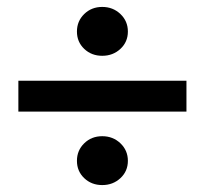

<svg xmlns="http://www.w3.org/2000/svg" viewBox="-20 -600 590 554"><path d="M275 -66Q244 -66 223 -86Q202 -106 202 -136Q202 -166 223 -186.5Q244 -207 275 -207Q306 -207 327.5 -186.5Q349 -166 349 -136Q349 -106 327.5 -86Q306 -66 275 -66ZM275 -439Q244 -439 223 -459Q202 -479 202 -509Q202 -539 223 -559.5Q244 -580 275 -580Q306 -580 327.5 -559.5Q349 -539 349 -509Q349 -479 327.5 -459Q306 -439 275 -439ZM518 -278H33V-367H518Z"/></svg>

Font: Source Serif 4 18pt
Style: Bold
Weight: 700
Designer: Frank Grießhammer
Foundry: Adobe Systems Incorporated
Version: Version 4.004;hotconv 1.0.116;makeotfexe 2.5.65601